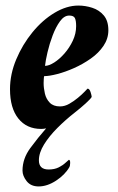

<svg xmlns="http://www.w3.org/2000/svg" viewBox="-20 -458 424 691"><path d="M61 156Q61 113 89 75Q117 37 146 4Q141 5 137 5.5Q133 6 128 6Q76 6 46 -31.5Q16 -69 16 -137Q16 -191 38.5 -244.5Q61 -298 97 -342Q133 -386 176.5 -412Q220 -438 262 -438Q287 -438 312 -430Q337 -422 353.5 -402.5Q370 -383 370 -349Q370 -319 352.5 -293Q335 -267 306.5 -247Q278 -227 246.5 -213Q215 -199 186 -191.5Q157 -184 139 -184Q138 -182 137.5 -172.5Q137 -163 137 -159Q137 -141 141.5 -121.5Q146 -102 159 -88.5Q172 -75 196 -75Q213 -75 229.5 -84.5Q246 -94 260.5 -106Q275 -118 284.5 -128Q294 -138 295 -139Q302 -139 306 -126.5Q310 -114 310 -109Q306 -102 288.5 -86Q271 -70 248 -52Q216 -27 186.5 2.5Q157 32 138.5 62Q120 92 120 119Q120 152 155 152Q176 152 191 144.5Q206 137 215.5 128Q225 119 228 117Q233 118 232.5 129Q232 140 230 143Q214 171 182 192Q150 213 119 213Q91 213 76 194Q61 175 61 156ZM142 -221Q156 -221 175 -233Q194 -245 212 -265.5Q230 -286 242 -311.5Q254 -337 254 -364Q254 -384 249.5 -393Q245 -402 229 -402Q211 -402 196 -381.5Q181 -361 169.5 -330.5Q158 -300 151 -270Q144 -240 142 -221Z"/></svg>

Font: Amiri
Style: Bold Italic
Weight: 700
Italic angle: 10°
Designer: Khaled Hosny
Version: Version 0.113